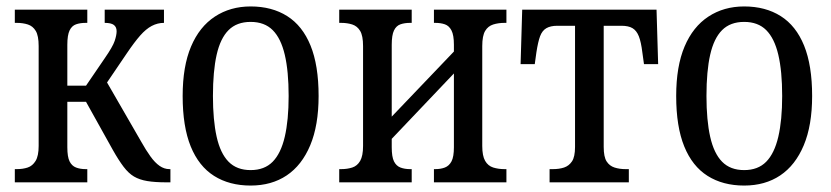

<svg xmlns="http://www.w3.org/2000/svg" viewBox="-20 -566 2579 596"><path d="M26 0V-41H32Q51 -41 66 -46Q81 -51 90.5 -66.5Q100 -82 100 -113V-423Q100 -455 91 -470Q82 -485 66.5 -490Q51 -495 32 -495H26V-536H251V-495H246Q229 -495 216 -490.5Q203 -486 196 -471.5Q189 -457 189 -427V-300H247L305 -385Q330 -421 336 -439Q342 -457 342 -469Q342 -482 333.5 -488.5Q325 -495 305 -495V-536H489V-495Q469 -495 451 -485.5Q433 -476 415 -455.5Q397 -435 374 -401L296 -286L299 -333L419 -125Q433 -100 447 -80.5Q461 -61 475.5 -51Q490 -41 506 -41H509V0H497Q461 0 437 -4Q413 -8 396 -18Q379 -28 363.5 -48.5Q348 -69 330 -101L247 -250H189V-109Q189 -79 196 -65Q203 -51 216 -46Q229 -41 246 -41H251V0Z M758 10Q692 10 644.5 -20Q597 -50 572 -111.5Q547 -173 547 -268Q547 -360 573 -421.5Q599 -483 647 -514.5Q695 -546 758 -546Q824 -546 871.5 -516Q919 -486 944 -424.5Q969 -363 969 -268Q969 -177 943 -115Q917 -53 870 -21.5Q823 10 758 10ZM758 -38Q801 -38 826.5 -64Q852 -90 864 -141.5Q876 -193 876 -268Q876 -345 864 -396Q852 -447 826.5 -472.5Q801 -498 758 -498Q715 -498 689.5 -472.5Q664 -447 652.5 -396Q641 -345 641 -268Q641 -193 652.5 -141.5Q664 -90 689.5 -64Q715 -38 758 -38Z M1033 0V-41H1039Q1058 -41 1073.5 -46Q1089 -51 1098 -66.5Q1107 -82 1107 -113V-423Q1107 -455 1098 -470Q1089 -485 1073.5 -490Q1058 -495 1039 -495H1033V-536H1258V-495H1253Q1236 -495 1223 -490.5Q1210 -486 1203 -471.5Q1196 -457 1196 -427V-204L1389 -406V-427Q1389 -457 1381.5 -471.5Q1374 -486 1361 -490.5Q1348 -495 1331 -495H1327V-536H1552V-495H1546Q1527 -495 1511 -490Q1495 -485 1486 -470Q1477 -455 1477 -423V-113Q1477 -82 1486 -66.5Q1495 -51 1511 -46Q1527 -41 1546 -41H1552V0H1327V-41H1331Q1348 -41 1361 -46Q1374 -51 1381.5 -65Q1389 -79 1389 -109V-338L1196 -135V-109Q1196 -79 1203 -65Q1210 -51 1223 -46Q1236 -41 1253 -41H1258V0Z M1686 0V-41H1696Q1716 -41 1731 -46Q1746 -51 1755.5 -65Q1765 -79 1765 -110V-486H1710Q1689 -486 1676 -478.5Q1663 -471 1656.5 -453.5Q1650 -436 1645 -403L1640 -367H1596L1601 -536H2018L2023 -367H1979L1974 -403Q1970 -436 1963 -453.5Q1956 -471 1943.5 -478.5Q1931 -486 1909 -486H1854V-110Q1854 -79 1863 -65Q1872 -51 1887.5 -46Q1903 -41 1922 -41H1932V0Z M2290 10Q2224 10 2176.5 -20Q2129 -50 2104 -111.5Q2079 -173 2079 -268Q2079 -360 2105 -421.5Q2131 -483 2179 -514.5Q2227 -546 2290 -546Q2356 -546 2403.5 -516Q2451 -486 2476 -424.5Q2501 -363 2501 -268Q2501 -177 2475 -115Q2449 -53 2402 -21.5Q2355 10 2290 10ZM2290 -38Q2333 -38 2358.5 -64Q2384 -90 2396 -141.5Q2408 -193 2408 -268Q2408 -345 2396 -396Q2384 -447 2358.5 -472.5Q2333 -498 2290 -498Q2247 -498 2221.5 -472.5Q2196 -447 2184.5 -396Q2173 -345 2173 -268Q2173 -193 2184.5 -141.5Q2196 -90 2221.5 -64Q2247 -38 2290 -38Z"/></svg>

Font: Noto Serif Condensed
Style: Regular
Weight: 400
Width: 3
Designer: Monotype Design Team
Foundry: Monotype Imaging Inc.
Version: Version 2.015